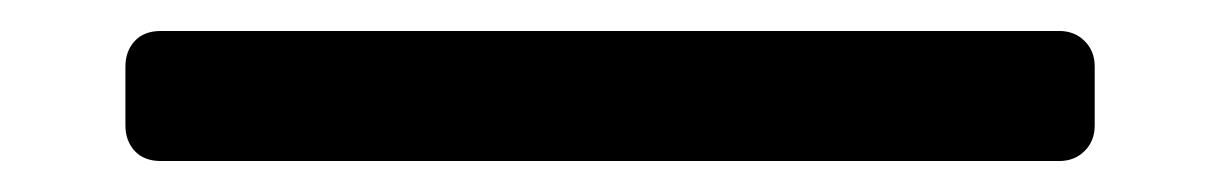

<svg xmlns="http://www.w3.org/2000/svg" viewBox="-20 -63 788 124"><path d="M84 41Q73 41 67 34.5Q61 28 61 18V-20Q61 -30 67 -36.5Q73 -43 84 -43H664Q674 -43 680.5 -36.5Q687 -30 687 -20V18Q687 28 680.5 34.5Q674 41 664 41Z"/></svg>

Font: Rubik Light
Style: Regular
Weight: 400
Version: Version 2.101